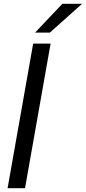

<svg xmlns="http://www.w3.org/2000/svg" viewBox="-20 -993 453 1013"><path d="M112 0H20L155 -763H247ZM243 -821H165L309 -973H413Z"/></svg>

Font: Open Sauce Sans
Style: Italic
Weight: 400
Italic angle: -10°
Designer: Alfredo Marco Pradil
Foundry: Creative Sauce Fz LLC
Version: Version 1.477